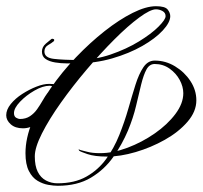

<svg xmlns="http://www.w3.org/2000/svg" viewBox="-60 -598 652 618"><path d="M126 0Q113 0 95.5 -3Q78 -6 61 -16Q44 -26 33 -47.5Q22 -69 22 -105Q22 -153 44 -206.5Q66 -260 102.5 -313Q139 -366 184.5 -413.5Q230 -461 277 -498Q324 -535 367 -556.5Q410 -578 442 -578Q471 -578 479.5 -567.5Q488 -557 488 -546Q488 -526 464 -500Q440 -474 398 -450Q356 -426 301 -410Q246 -394 184 -394Q172 -394 154 -394Q136 -394 117.5 -397Q99 -400 87 -408Q75 -416 75 -432Q75 -447 88 -458Q101 -469 105 -472Q107 -474 110 -473Q113 -472 113 -472Q115 -471 114.5 -468Q114 -465 110 -463Q107 -460 95 -453Q83 -446 83 -432Q83 -412 113.5 -408.5Q144 -405 188 -405Q245 -405 296 -422.5Q347 -440 387 -464.5Q427 -489 450 -512Q473 -535 473 -546Q473 -557 463 -562.5Q453 -568 442 -568Q424 -568 388 -541.5Q352 -515 308 -471Q264 -427 219 -374Q174 -321 136 -267.5Q98 -214 75 -168.5Q52 -123 52 -95Q52 -64 61.5 -45Q71 -26 88 -17Q105 -8 125 -8Q180 -8 218 -29.5Q256 -51 281.5 -86Q307 -121 324 -163.5Q341 -206 353 -248Q365 -290 376 -325Q387 -360 401.5 -381.5Q416 -403 438 -403Q473 -403 503.5 -384.5Q534 -366 553 -337Q572 -308 572 -275Q572 -239 543.5 -206Q515 -173 470.5 -148Q426 -123 376.5 -108.5Q327 -94 285 -94Q245 -94 221.5 -102Q198 -110 195 -113Q192 -117 193.5 -117Q195 -117 199 -115Q204 -114 220.5 -109.5Q237 -105 262 -105Q304 -105 350.5 -122.5Q397 -140 438 -168.5Q479 -197 504.5 -231Q530 -265 530 -298Q530 -319 518.5 -340.5Q507 -362 486 -377Q465 -392 438 -392Q421 -392 411.5 -374.5Q402 -357 394.5 -326.5Q387 -296 378 -257.5Q369 -219 352 -178Q333 -133 304.5 -92.5Q276 -52 232.5 -26Q189 0 126 0ZM35 -177Q35 -177 46.5 -191.5Q58 -206 73.5 -227Q89 -248 100.5 -266.5Q112 -285 112 -293Q112 -307 111 -314.5Q110 -322 100 -322Q78 -322 51 -306.5Q24 -291 4.5 -270.5Q-15 -250 -15 -234Q-15 -223 -8 -219Q-1 -215 4 -215Q23 -215 36.5 -224Q50 -233 59.5 -246.5Q69 -260 77 -274Q85 -288 93 -299L157 -298Q157 -298 144 -281Q131 -264 110 -241.5Q89 -219 63.5 -202Q38 -185 14 -185Q-11 -185 -25.5 -198Q-40 -211 -40 -227Q-40 -245 -25.5 -263Q-11 -281 11.5 -295.5Q34 -310 57 -319Q80 -328 98 -328Q127 -328 132.5 -319Q138 -310 138 -303Q138 -300 129 -280.5Q120 -261 108.5 -237Q97 -213 88 -195Q79 -177 79 -177Z"/></svg>

Font: Kapakana
Style: Regular
Weight: 400
Designer: Kousuke Nagai
Version: Version 1.002